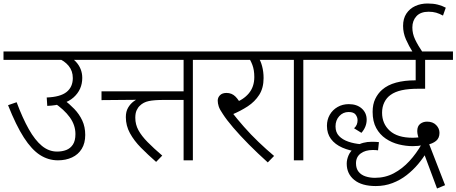

<svg xmlns="http://www.w3.org/2000/svg" viewBox="-20 -916 2608 1097"><path d="M0 -622H536V-574H0ZM315 -616Q345 -610 370 -596.5Q395 -583 413 -564Q431 -545 440.5 -521.5Q450 -498 450 -471Q450 -404 400.5 -359.5Q351 -315 250 -311L247 -359Q325 -362 360.5 -390.5Q396 -419 396 -470Q396 -511 372 -540Q348 -569 309 -584ZM343 -348Q376 -323 404.5 -293.5Q433 -264 450 -227.5Q467 -191 467 -145Q467 -98 447 -65.5Q427 -33 391.5 -16.5Q356 0 311 0Q256 0 208.5 -30.5Q161 -61 116.5 -130Q72 -199 26 -315L75 -332Q109 -241 144.5 -178Q180 -115 219.5 -82.5Q259 -50 306 -50Q335 -50 358.5 -59Q382 -68 396.5 -90Q411 -112 411 -150Q411 -201 379 -245.5Q347 -290 286 -331Z M872 9Q825 -32 785.5 -72Q746 -112 722.5 -155Q699 -198 699 -247Q699 -279 712 -301Q725 -323 744 -337Q763 -351 781 -356L788 -346L560 -344V-394H1029V-574H521V-622H1192V-574H1082V0H1029V-345H914Q861 -345 830 -338.5Q799 -332 779 -312Q768 -302 760.5 -285.5Q753 -269 753 -243Q753 -205 771 -172Q789 -139 823.5 -104Q858 -69 907 -27Z M1443 -574 1456 -587Q1469 -570 1477.5 -538Q1486 -506 1486 -470Q1486 -413 1461 -374Q1436 -335 1395.5 -308.5Q1355 -282 1307 -262L1303 -277Q1334 -237 1373.5 -192Q1413 -147 1457.5 -104.5Q1502 -62 1546 -25L1510 12Q1452 -40 1401.5 -91Q1351 -142 1312.5 -187Q1274 -232 1253 -265Q1235 -291 1229.5 -308.5Q1224 -326 1224 -341Q1224 -359 1237 -372Q1250 -385 1274 -385Q1304 -385 1324.5 -365Q1345 -345 1364 -306L1316 -327Q1370 -345 1401.5 -382.5Q1433 -420 1433 -476Q1433 -516 1422 -545Q1411 -574 1400 -586L1433 -574H1177V-622H1580V-574Z M1713 -574V0H1659V-574H1565V-622H1822V-574Z M2378 -105 2397 -87Q2383 -84 2369 -82.5Q2355 -81 2338 -81Q2299 -81 2258.5 -91Q2218 -101 2184 -124Q2150 -147 2129.5 -184.5Q2109 -222 2109 -277Q2109 -320 2124 -351Q2139 -382 2163 -403Q2195 -431 2243 -444Q2291 -457 2352 -457H2378L2355 -432V-574H1807V-622H2568V-574H2409V-409H2372Q2314 -409 2275.5 -400.5Q2237 -392 2212 -374Q2189 -358 2176 -331.5Q2163 -305 2163 -272Q2163 -209 2207 -169Q2251 -129 2337 -129Q2353 -129 2371 -131Q2389 -133 2414 -139L2378 -115Q2372 -124 2368 -139.5Q2364 -155 2364 -167Q2364 -195 2380.5 -208Q2397 -221 2420 -221Q2453 -221 2472 -201.5Q2491 -182 2491 -157Q2491 -127 2471.5 -111Q2452 -95 2418 -88L2424 -113L2523 142L2477 161ZM2419 -49Q2398 -13 2369 21.5Q2340 56 2303.5 84.5Q2267 113 2222.5 130Q2178 147 2127 147Q2047 147 2004 112Q1961 77 1961 19Q1961 -4 1971.5 -28.5Q1982 -53 2006 -71L2015 -82Q2033 -94 2055.5 -100Q2078 -106 2104 -106Q2115 -106 2126 -105.5Q2137 -105 2145 -104L2140 -57Q2134 -58 2126 -58.5Q2118 -59 2110 -59Q2067 -59 2040.5 -39Q2014 -19 2014 17Q2014 47 2029 65.5Q2044 84 2069 92Q2094 100 2122 100Q2181 100 2230 74Q2279 48 2319 4.5Q2359 -39 2389 -92ZM2033 -48Q1978 -54 1936 -72.5Q1894 -91 1871 -122Q1848 -153 1848 -197Q1848 -232 1864 -260Q1880 -288 1908.5 -304.5Q1937 -321 1973 -321Q2019 -321 2047 -296Q2075 -271 2075 -232Q2075 -212 2067.5 -193Q2060 -174 2045 -157L2003 -183Q2014 -193 2018.5 -204.5Q2023 -216 2023 -229Q2023 -246 2012 -261Q2001 -276 1972 -276Q1940 -276 1918.5 -252.5Q1897 -229 1897 -194Q1897 -160 1917 -139Q1937 -118 1970.5 -106.5Q2004 -95 2044 -92Z M2340 -615Q2316 -653 2299.5 -690.5Q2283 -728 2283 -768Q2283 -810 2302 -838.5Q2321 -867 2352.5 -881.5Q2384 -896 2423 -896Q2456 -896 2481.5 -889.5Q2507 -883 2527 -872L2511 -827Q2491 -838 2472 -843.5Q2453 -849 2429 -849Q2383 -849 2359.5 -823.5Q2336 -798 2336 -759Q2336 -724 2351.5 -691Q2367 -658 2396 -615Z"/></svg>

Font: Noto Sans Devanagari Light
Style: Regular
Weight: 300
Version: Version 2.003